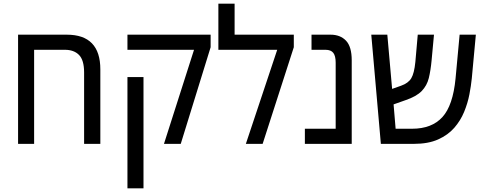

<svg xmlns="http://www.w3.org/2000/svg" viewBox="-20 -780 2624 1041"><path d="M342 -592Q524 -592 524 -404V0H436V-387Q436 -454 408.5 -482Q381 -510 332 -510H165V0H78V-592Z M869 0 1032 -510H671V-592H1122V-524L960 0ZM671 241V-362H758V241Z M1252 -592H1573V-524L1404 0H1313L1483 -510H1164V-760H1252Z M1633 0V-82H1800V-440Q1800 -477 1787 -493.5Q1774 -510 1745 -510H1669V-592H1772Q1825 -592 1856 -559.5Q1887 -527 1887 -453V0Z M2045 0 1993 -592H2080L2106 -298L2154 -315Q2194 -329 2210 -356Q2226 -383 2232 -444L2245 -592H2333L2320 -452Q2315 -398 2305 -357Q2295 -316 2266.5 -286.5Q2238 -257 2179 -237L2114 -214L2125 -82H2214Q2321 -82 2378.5 -145Q2436 -208 2450 -355L2472 -592H2560L2538 -355Q2534 -315 2525 -268Q2516 -221 2496.5 -173.5Q2477 -126 2443 -87Q2409 -48 2355.5 -24Q2302 0 2224 0Z"/></svg>

Font: Noto Sans Hebrew SemiCondensed
Style: Regular
Weight: 400
Width: 4
Designer: Monotype Design Team
Foundry: Monotype Imaging Inc.
Version: Version 2.004; ttfautohint (v1.8.4.7-5d5b)